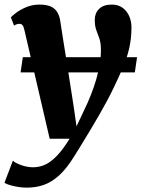

<svg xmlns="http://www.w3.org/2000/svg" viewBox="-49 -586 632 858"><path d="M60 -452Q56.5 -467.5 51.5 -473.5Q46.5 -479.5 39 -479.5Q32.5 -479.5 26.5 -477.8Q20.5 -476 14 -471.5L-0.5 -508.5Q5 -515 23 -528.8Q41 -542.5 68.2 -554Q95.5 -565.5 127.5 -565.5Q157 -565.5 175.8 -557.8Q194.5 -550 205 -534.5Q215.5 -519 219.5 -497Q226.5 -450 234.2 -402.5Q242 -355 249.5 -307.5Q257 -260 264.2 -212.8Q271.5 -165.5 279 -118L293 -21.5L325.5 -90.5Q343 -126 357 -161.5Q371 -197 381 -231.2Q391 -265.5 396.5 -298Q402 -330.5 402 -360.5Q402 -394 395.2 -413.5Q388.5 -433 381.5 -451Q374.5 -469 374.5 -498Q374.5 -527 393.8 -546.2Q413 -565.5 450.5 -565.5Q480 -565.5 499.5 -550.8Q519 -536 528.8 -512.8Q538.5 -489.5 538.5 -465.5Q538.5 -413.5 528.2 -369.5Q518 -325.5 500 -283.5Q482 -241.5 459 -194Q447 -168.5 429.8 -136.2Q412.5 -104 392.5 -69.2Q372.5 -34.5 352.2 -0.8Q332 33 314 62Q296 91 283 112Q249 167 215.5 197.5Q182 228 146.8 240.2Q111.5 252.5 71 252.5Q42 252.5 11 245.2Q-20 238 -29 230.5L8.5 132Q19 142.5 46.2 152Q73.5 161.5 98.5 161.5Q130 161.5 156.5 148Q183 134.5 208.8 106.5Q234.5 78.5 262 34H173ZM563.5 -330.5 553.5 -262.5H43L53 -330.5Z"/></svg>

Font: Merriweather 24pt Black
Style: Italic
Weight: 900
Italic angle: -7.8°
Designer: Eben Sorkin
Foundry: Eben Sorkin
Version: Version 2.101